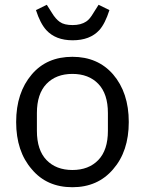

<svg xmlns="http://www.w3.org/2000/svg" viewBox="-20 -763 600 795"><path d="M279.8 12.2Q384.8 12.2 448.2 -62Q513.2 -136.2 513.2 -257.8Q513.2 -379.4 448.2 -455.1Q384.8 -527.8 279.8 -527.8Q173.8 -527.8 111.8 -455.1Q46.9 -379.4 46.9 -257.8Q46.9 -136.2 111.8 -62Q173.8 12.2 279.8 12.2ZM132.8 -221.2V-294.9Q132.8 -374.5 172.6 -415.8Q212.4 -457 279.8 -457Q347.2 -457 387 -415.8Q426.8 -374.5 426.8 -294.9V-221.2Q426.8 -141.6 387 -100.3Q347.2 -59.1 279.8 -59.1Q212.4 -59.1 172.6 -100.3Q132.8 -141.6 132.8 -221.2ZM280.8 -596.2Q352.5 -596.2 391.1 -638.2Q415 -664.6 433.1 -721.2L388.2 -743.2L367.2 -710Q351.6 -683.1 336.9 -673.8Q314.9 -659.2 280.8 -659.2Q246.1 -659.2 228 -671.9Q210 -684.6 194.8 -710L173.8 -743.2L128.9 -721.2Q146.5 -666 171.9 -638.2Q210.4 -596.2 280.8 -596.2Z"/></svg>

Font: Plexus Sans
Style: Regular
Weight: 400
Version: Version 2.001;PS 002.001;hotconv 1.0.70;makeotf.lib2.5.58329